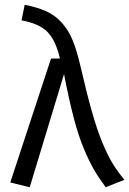

<svg xmlns="http://www.w3.org/2000/svg" viewBox="-20 -770 539 801"><path d="M83 -750Q138.2 -739.3 175 -721.9Q211.9 -704.6 238.8 -674.3Q265.6 -644 282.5 -603.5Q299.3 -563 314 -501Q340.8 -384.8 362.8 -306.6Q384.8 -228.5 407.2 -174.8Q429.7 -121.1 449.7 -88.1Q469.7 -55.2 499 -20L420.9 11.2Q391.1 -29.3 371.6 -63Q352.1 -96.7 329.6 -150.1Q307.1 -203.6 287.4 -279.1Q267.6 -354.5 247.1 -460.9L104 11.2L22.9 -8.8L192.9 -525.9H230Q212.9 -600.1 179 -635.7Q145 -671.4 69.8 -685.1Z"/></svg>

Font: Fira Sans Book
Style: Regular
Weight: 350
Designer: Carrois Corporate & Edenspiekermann AG
Foundry: Carrois Corporate GbR & Edenspiekermann AG
Version: Version 4.203;PS 004.203;hotconv 1.0.88;makeotf.lib2.5.64775